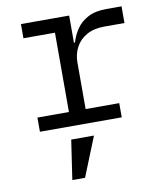

<svg xmlns="http://www.w3.org/2000/svg" viewBox="-85 -585 770 906"><g transform="rotate(-10 300.0 -132.5)"><path d="M77 -68H228V-448H77V-516H308V-386H313Q323 -420 343 -449.5Q363 -479 398 -497.5Q433 -516 487 -516H559V-436H462Q412 -436 377.5 -416.5Q343 -397 325.5 -364Q308 -331 308 -291V-68H469V0H77ZM216 62H325L249 251H188Z"/></g></svg>

Font: Lilex
Style: Regular
Weight: 400
Monospace: yes
Designer: Mike Abbink, Paul van der Laan, Pieter van Rosmalen, Mikhael Khrustik
Foundry: Mikhael Khrustik
Version: Version 2.510